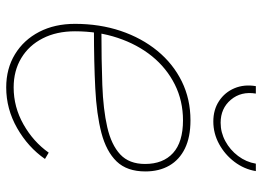

<svg xmlns="http://www.w3.org/2000/svg" viewBox="-126 -658 791 578"><g transform="rotate(90 269.0 -368.5)"><path d="M242.7 7.8Q186 7.8 142.8 -18.6Q99.6 -44.9 75.4 -91.6Q51.3 -138.2 51.3 -199.2Q51.3 -273.4 72.5 -336.7Q93.8 -399.9 132.6 -447.3Q171.4 -494.6 224.6 -520.8Q277.8 -546.9 341.8 -546.9Q392.1 -546.9 426.3 -530.3Q460.4 -513.7 478 -483.2Q495.6 -452.6 495.6 -411.1Q495.6 -356 465.6 -324.7Q435.5 -293.5 379.6 -278.8Q323.7 -264.2 245.1 -260.3Q166.5 -256.3 69.8 -256.3V-278.8Q160.6 -278.8 234.9 -281.5Q309.1 -284.2 362.3 -296.4Q415.5 -308.6 444.3 -335.4Q473.1 -362.3 473.1 -410.2Q473.1 -464.4 440.2 -494.4Q407.2 -524.4 341.8 -524.4Q283.2 -524.4 233.9 -499.8Q184.6 -475.1 148.9 -431.2Q113.3 -387.2 93.5 -327.9Q73.7 -268.6 73.7 -199.2Q73.7 -143.6 95 -102.1Q116.2 -60.5 154.3 -37.6Q192.4 -14.6 242.7 -14.6Q301.8 -14.6 354 -44.2Q406.2 -73.7 439 -120.1L458 -108.9Q422.9 -58.1 365.2 -25.1Q307.6 7.8 242.7 7.8ZM345.2 -615.7Q309.6 -615.7 283.4 -633.1Q257.3 -650.4 245.1 -679.4Q232.9 -708.5 238.8 -743.7H261.2Q253.9 -699.2 279.8 -668.5Q305.7 -637.7 349.1 -637.7Q378.4 -637.7 404.5 -651.9Q430.7 -666 449 -690.2Q467.3 -714.4 472.2 -743.7H494.6Q488.8 -708.5 466.8 -679.4Q444.8 -650.4 413.1 -633.1Q381.3 -615.7 345.2 -615.7Z"/></g></svg>

Font: Inter 18pt Thin
Style: Italic
Weight: 250
Italic angle: -9.3988°
Version: Version 4.001;git-66647c0bb